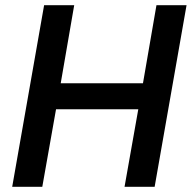

<svg xmlns="http://www.w3.org/2000/svg" viewBox="-20 -720 739 740"><path d="M150 -700H266L214 -399H531L583 -700H699L576 0H460L513 -299H196L143 0H27Z"/></svg>

Font: Chakra Petch SemiBold
Style: Italic
Weight: 600
Italic angle: -10°
Designer: Katatrad Aksorn Co.,Ltd.
Foundry: Cadson Demak Co.,Ltd.
Version: Version 1.000; ttfautohint (v1.6)